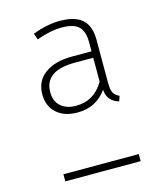

<svg xmlns="http://www.w3.org/2000/svg" viewBox="-104 -760 708 837"><g transform="rotate(-15 250.0 -341.0)"><path d="M217 -276Q157 -276 122.5 -307.5Q88 -339 88 -392Q88 -452 133.5 -485Q179 -518 255 -518H344V-559Q344 -608 321.5 -630Q299 -652 243 -652Q195 -652 131 -629L121 -657Q187 -682 244 -682Q313 -682 345.5 -652.5Q378 -623 378 -562V-368Q378 -334 386 -320.5Q394 -307 412 -299L404 -276Q353 -290 349 -343Q302 -276 217 -276ZM261 -489Q124 -489 124 -392Q124 -351 149.5 -328.5Q175 -306 218 -306Q300 -306 344 -381V-489ZM87 -32H427V0H87Z"/></g></svg>

Font: Fira Sans UltraLight
Style: Regular
Weight: 200
Designer: Carrois Corporate & Edenspiekermann AG
Foundry: Carrois Corporate GbR & Edenspiekermann AG
Version: Version 4.106;PS 004.106;hotconv 1.0.70;makeotf.lib2.5.58329